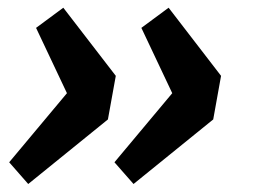

<svg xmlns="http://www.w3.org/2000/svg" viewBox="-20 -494 640 485"><path d="M51.3 -29.2 3.2 -84.1 149.1 -258.6 71.1 -423.6 139.9 -474.5 272.5 -302.4 252.6 -192.3ZM317.3 -29.2 269.1 -84.1 415.1 -258.6 337.1 -423.6 405.9 -474.5 538.4 -302.4 518.6 -192.3Z"/></svg>

Font: SourceCodeVF
Style: Italic
Weight: 200
Italic angle: -11°
Monospace: yes
Designer: Paul D. Hunt, Teo Tuominen
Foundry: Adobe
Version: Version 1.026;hotconv 1.1.0;makeotfexe 2.6.0